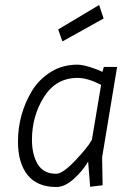

<svg xmlns="http://www.w3.org/2000/svg" viewBox="-20 -740 540 769"><path d="M205 -44Q231 -44 281 -96.5Q331 -149 348 -180L385 -400Q331 -428 291 -428Q204 -428 156 -351.5Q108 -275 108 -180Q108 -121 131 -82.5Q154 -44 205 -44ZM206 9Q129 9 90.5 -39Q52 -87 52 -173Q52 -282 108 -376Q136 -422 183 -451.5Q230 -481 290 -481Q309 -481 340 -471.5Q371 -462 390 -452L396 -472H449L389 -110L391 2L341 8L333 -93Q311 -55 275 -23Q239 9 206 9ZM213 -622 377 -720 395 -666 230 -574Z"/></svg>

Font: TypoPRO Lekton
Style: Italic
Weight: 400
Italic angle: -9.3°
Designer: Paolo Mazzetti, Luciano Perondi, Raffaele Flato, Elena Papassissa, Emilio Macchia, Michela Povoleri, Tobias Seemiller, R
Version: Version 3.000